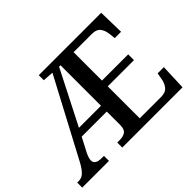

<svg xmlns="http://www.w3.org/2000/svg" viewBox="-139 -979 1244 1244"><g transform="rotate(-45 482.5 -357.0)"><path d="M0 0V-46H15Q41 -46 61.5 -65Q82 -84 104 -124L390 -663L316 -668V-714H888L892 -536H834L829 -580Q825 -615 807.5 -637.5Q790 -660 749 -660H581V-400H821V-347H581V-54H777Q818 -54 837 -77.5Q856 -101 861 -134L869 -178H926L919 0H367V-46H389Q421 -46 440.5 -59Q460 -72 461 -110V-236H231L180 -138Q172 -122 168 -108Q164 -94 164 -85Q164 -46 224 -46H245V0ZM259 -289H461V-660H448Z"/></g></svg>

Font: Noto Nastaliq Urdu Medium
Style: Regular
Weight: 500
Designer: Monotype Design Team (Patrick Giasson: type design, Kamal Mansour: OpenType code, Glenda Bellarosa). Updated by Simon Co
Foundry: Monotype Imaging Inc., Simon Cozens
Version: Version 3.007